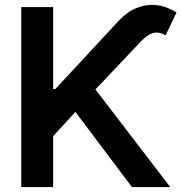

<svg xmlns="http://www.w3.org/2000/svg" viewBox="-20 -756 733 776"><path d="M65.9 0V-727.5H194.8V-396H203.6L461.4 -673.8Q495.6 -709.5 534.2 -724.6Q572.8 -739.7 613.3 -735.1Q653.8 -730.5 693.4 -705.6L649.4 -613.3Q622.1 -628.9 599.1 -622.6Q576.2 -616.2 550.8 -589.8L365.7 -394.5L668 0H513.2L284.7 -303.7L194.8 -205.6V0Z"/></svg>

Font: Inter 24pt SemiBold
Style: Regular
Weight: 600
Designer: Rasmus Andersson
Foundry: rsms
Version: Version 4.001;git-66647c0bb